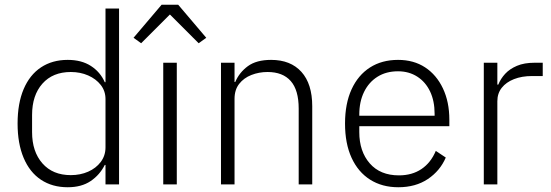

<svg xmlns="http://www.w3.org/2000/svg" viewBox="-20 -776 2320 808"><path d="M424 0V-82H421Q400 -40 361.5 -14Q323 12 265 12Q200 12 152.5 -19.5Q105 -51 79.5 -111.5Q54 -172 54 -256Q54 -341 79.5 -401Q105 -461 152.5 -492.5Q200 -524 265 -524Q323 -524 362.5 -498.5Q402 -473 421 -430H424V-740H481V0ZM278 -39Q318 -39 351 -53.5Q384 -68 404 -94.5Q424 -121 424 -156V-359Q424 -393 404 -418.5Q384 -444 351 -458.5Q318 -473 278 -473Q202 -473 158.5 -424Q115 -375 115 -292V-220Q115 -138 158.5 -88.5Q202 -39 278 -39Z M724 0H667V-512H724ZM660 -756H730L848 -617L816 -594L695 -715L574 -594L542 -617Z M967 0H910V-512H967V-431H970Q987 -471 1023 -497.5Q1059 -524 1121 -524Q1203 -524 1248.5 -473.5Q1294 -423 1294 -329V0H1237V-319Q1237 -397 1203.5 -435Q1170 -473 1106 -473Q1070 -473 1038 -460.5Q1006 -448 986.5 -423Q967 -398 967 -360Z M1656 12Q1588 12 1537.5 -20Q1487 -52 1459.5 -112Q1432 -172 1432 -256Q1432 -340 1459.5 -400Q1487 -460 1537 -492Q1587 -524 1655 -524Q1721 -524 1769 -492.5Q1817 -461 1844 -404Q1871 -347 1871 -272V-245H1492V-220Q1492 -139 1536 -88.5Q1580 -38 1659 -38Q1714 -38 1753.5 -64.5Q1793 -91 1814 -141L1856 -113Q1832 -57 1780.5 -22.5Q1729 12 1656 12ZM1655 -476Q1605 -476 1568.5 -453Q1532 -430 1512 -389Q1492 -348 1492 -294V-289H1809V-297Q1809 -351 1790 -391Q1771 -431 1736 -453.5Q1701 -476 1655 -476Z M2073 0H2016V-512H2073V-420H2077Q2087 -445 2106 -465.5Q2125 -486 2155.5 -499Q2186 -512 2230 -512H2264V-456H2219Q2176 -456 2143 -443Q2110 -430 2091.5 -406.5Q2073 -383 2073 -350Z"/></svg>

Font: IBM Plex Sans Light
Style: Regular
Weight: 300
Designer: Mike Abbink, Paul van der Laan, Pieter van Rosmalen
Foundry: Bold Monday
Version: Version 3.201